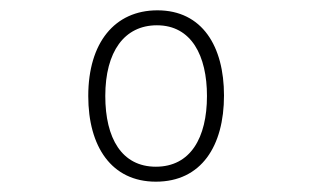

<svg xmlns="http://www.w3.org/2000/svg" viewBox="-20 -744 603 372"><path d="M282 -392C370 -392 414 -461 414 -559C414 -654 372 -724 285 -724C202 -724 151 -661 151 -558C151 -460 196 -392 282 -392ZM282 -421C216 -421 184 -476 184 -558C184 -644 221 -695 284 -695C351 -695 381 -636 381 -558C381 -477 349 -421 282 -421Z"/></svg>

Font: Noto Sans Mono SemiCondensed ExtraLight
Style: Regular
Weight: 200
Width: 4
Designer: Monotype Design Team
Foundry: Monotype Imaging Inc.
Version: Version 2.014